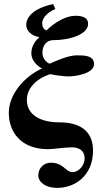

<svg xmlns="http://www.w3.org/2000/svg" viewBox="-20 -712 508 937"><path d="M240 -692C147 -673 108 -631 108 -590C108 -563 133 -537 171 -531V-529C145 -507 133 -480 133 -452C133 -414 166 -387 185 -378C96 -337 23 -250 23 -161C23 -68 82 16 214 16C238 16 299 7 331 7C369 7 393 26 393 60C393 99 361 128 335 128C299 128 291 82 228 82C193 82 167 109 167 144C167 176 201 205 259 205C345 205 434 146 434 23C434 -59 387 -115 269 -115C181 -115 111 -149 111 -225C111 -273 147 -325 225 -350C247 -345 294 -339 314 -339C349 -339 439 -353 439 -399C439 -441 393 -442 355 -442C315 -442 257 -417 222 -401C206 -408 187 -427 187 -454C187 -485 203 -516 240 -516C322 -516 410 -545 410 -595C410 -629 378 -635 347 -635C301 -635 246 -602 207 -564C203 -566 186 -569 186 -600C186 -615 200 -647 250 -668Z"/></svg>

Font: XITS
Style: Bold
Weight: 700
Designer: MicroPress Inc., with final additions and corrections provided by Coen Hoffman, Elsevier (retired)
Version: Version 1.107